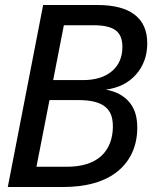

<svg xmlns="http://www.w3.org/2000/svg" viewBox="-20 -749 642 769"><path d="M11.2 0H231.9C327.1 0 400.9 -21.5 452.1 -63.5C503.9 -106 529.8 -167 529.8 -237.3C529.8 -281.7 519.5 -314.5 497.6 -340.3C475.6 -366.2 444.3 -382.8 403.8 -390.1C454.6 -396.5 495.1 -417 524.9 -450.7C554.7 -484.4 569.8 -526.4 569.8 -575.2C569.8 -627 552.7 -664.6 519 -690.4C485.4 -716.3 435.1 -729 369.1 -729H152.8ZM192.9 -428.2 235.8 -647.9H355C395.5 -647.9 425.3 -641.1 443.4 -627.4C461.4 -613.8 470.2 -592.3 470.2 -560.5C470.2 -520 456.1 -487.3 428.2 -463.9C399.9 -439.9 361.3 -428.2 312 -428.2ZM126 -81.1 178.2 -348.1H295.9C342.3 -348.1 377 -339.8 398.9 -323.2C420.9 -306.6 432.1 -282.7 432.1 -242.2C432.1 -194.8 416.5 -151.9 384.8 -123.5C353 -95.2 307.1 -81.1 247.1 -81.1Z"/></svg>

Font: Hack
Style: Oblique
Weight: 400
Italic angle: -12°
Monospace: yes
Designer: Christopher Simpkins
Foundry: Christopher Simpkins
Version: Version 2.010